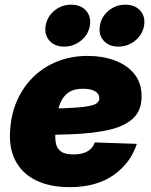

<svg xmlns="http://www.w3.org/2000/svg" viewBox="-20 -773 633 805"><path d="M272 11.7Q189 11.7 130.4 -17.1Q71.8 -45.9 43.5 -101.8Q15.1 -157.7 23.4 -237.8Q28.8 -302.7 54.4 -357.7Q80.1 -412.6 122.6 -453.1Q165 -493.7 222.2 -516.1Q279.3 -538.6 348.1 -538.6Q410.2 -538.6 461.4 -519.5Q512.7 -500.5 543.2 -462.9Q573.7 -425.3 573.7 -369.1Q573.7 -310.5 538.8 -277.3Q503.9 -244.1 438.7 -229Q373.5 -213.9 282.5 -210.2Q191.4 -206.5 78.6 -206.5L96.7 -316.9Q193.8 -316.9 253.2 -319.3Q312.5 -321.8 343.5 -326.7Q374.5 -331.5 385.5 -340.1Q396.5 -348.6 396.5 -360.8Q396.5 -379.9 378.7 -390.4Q360.8 -400.9 327.6 -400.9Q288.1 -400.9 265.6 -384Q243.2 -367.2 232.7 -340.6Q222.2 -314 218.5 -285.2Q214.8 -256.3 212.9 -231.9Q210 -200.2 213.6 -176Q217.3 -151.9 234.4 -138.7Q251.5 -125.5 288.1 -125.5Q325.2 -125.5 347.4 -138.9Q369.6 -152.3 377 -175.8L553.7 -169.9Q527.3 -88.4 455.3 -38.3Q383.3 11.7 272 11.7ZM476.1 -577.6Q436.5 -577.6 414.3 -602.8Q392.1 -627.9 398.9 -665.5Q404.8 -703.1 435.3 -728.3Q465.8 -753.4 505.4 -753.4Q545.4 -753.4 567.9 -728.5Q590.3 -703.6 584 -665.5Q577.6 -627.9 546.9 -602.8Q516.1 -577.6 476.1 -577.6ZM249 -577.6Q209 -577.6 187 -602.8Q165 -627.9 171.4 -665.5Q177.7 -703.1 208 -728.3Q238.3 -753.4 278.3 -753.4Q318.4 -753.4 340.6 -728.5Q362.8 -703.6 356.9 -665.5Q350.6 -627.9 319.6 -602.8Q288.6 -577.6 249 -577.6Z"/></svg>

Font: Inter 24pt Black
Style: Italic
Weight: 900
Italic angle: -9.3988°
Designer: Rasmus Andersson
Foundry: rsms
Version: Version 4.001;git-66647c0bb